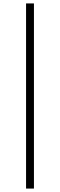

<svg xmlns="http://www.w3.org/2000/svg" viewBox="-20 -830 351 1120"><path d="M132 270H178V-810H132Z"/></svg>

Font: Source Han Serif CN Light
Style: Regular
Weight: 300
Designer: Ryoko NISHIZUKA 西塚涼子 (kana & ideographs); Frank Grießhammer (Latin, Greek & Cyrillic); Wenlong ZHANG 张文龙 (bopomofo); San
Foundry: Adobe
Version: Version 2.003;hotconv 1.1.1;makeotfexe 2.6.0